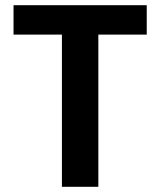

<svg xmlns="http://www.w3.org/2000/svg" viewBox="-20 -718 617 738"><path d="M218 -585V0H358V-585H544V-698H32V-585Z"/></svg>

Font: Poppins SemiBold
Style: Regular
Weight: 600
Designer: Ninad Kale (Devanagari), Jonny Pinhorn (Latin)
Foundry: Indian Type Foundry
Version: 4.004